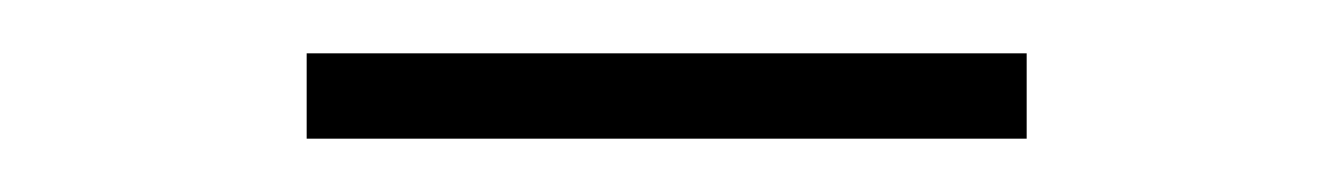

<svg xmlns="http://www.w3.org/2000/svg" viewBox="-20 -316 500 72"><path d="M95 -264V-296H365V-264Z"/></svg>

Font: Encode Sans Exp Th
Style: Regular
Weight: 100
Width: 7
Designer: Multiple Designers
Foundry: Impallari Type
Version: Version 3.002; ttfautohint (v1.8.3) -l 8 -r 50 -G 200 -x 14 